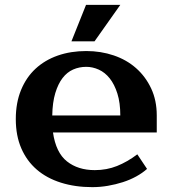

<svg xmlns="http://www.w3.org/2000/svg" viewBox="-20 -750 710 790"><path d="M370 -50Q419 -50 461.5 -67Q504 -84 545 -115L585 -55Q566 -38 540.5 -24Q515 -10 485.5 -0.5Q456 9 424 14.5Q392 20 360 20Q289 20 230.5 1.5Q172 -17 131 -52.5Q90 -88 67.5 -140Q45 -192 45 -260Q45 -327 66.5 -379.5Q88 -432 126.5 -467.5Q165 -503 218 -521.5Q271 -540 335 -540Q395 -540 448 -522Q501 -504 540 -469.5Q579 -435 602 -386Q625 -337 625 -275V-205H198Q210 -122 255.5 -86Q301 -50 370 -50ZM335 -475Q306 -475 281 -464Q256 -453 237.5 -429Q219 -405 207.5 -367Q196 -329 195 -275H475Q475 -327 463 -365Q451 -403 431.5 -427.5Q412 -452 386.5 -463.5Q361 -475 335 -475ZM475 -730 369 -580H274L334 -730Z"/></svg>

Font: Prosto One
Style: Regular
Weight: 400
Designer: Pavel Emelyanov and Jovanny lemonad
Foundry: Pavel Emelyanov and Jovanny Lemonad
Version: Version 1.001